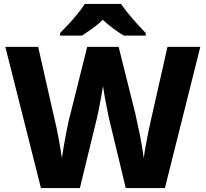

<svg xmlns="http://www.w3.org/2000/svg" viewBox="-20 -951 1040 971"><path d="M993 -714 814 0H616L533 -345Q530 -356 526 -377.5Q522 -399 516.5 -425.5Q511 -452 507 -476.5Q503 -501 501 -516Q499 -501 494.5 -476.5Q490 -452 485 -425.5Q480 -399 475.5 -377.5Q471 -356 468 -345L384 0H187L7 -714H173L258 -339Q262 -324 267 -299.5Q272 -275 277 -247.5Q282 -220 286.5 -194.5Q291 -169 293 -151Q296 -175 301.5 -206Q307 -237 313 -269Q319 -301 325 -329Q331 -357 336 -374L421 -714H580L665 -374Q668 -357 674.5 -329Q681 -301 687.5 -268.5Q694 -236 699 -205Q704 -174 707 -151Q710 -176 716.5 -211.5Q723 -247 730 -282.5Q737 -318 742 -338L827 -714ZM592 -931Q607 -909 629.5 -881.5Q652 -854 675.5 -828Q699 -802 717 -784V-771H606Q580 -787 553 -806.5Q526 -826 500 -851Q474 -826 447.5 -807Q421 -788 395 -771H284V-784Q303 -803 326.5 -828.5Q350 -854 372.5 -881.5Q395 -909 409 -931Z"/></svg>

Font: Noto Sans Thai ExtraBold
Style: Regular
Weight: 800
Version: Version 2.001